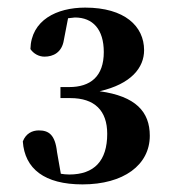

<svg xmlns="http://www.w3.org/2000/svg" viewBox="-20 -948 455 505"><path d="M197 -463C305 -463 374 -514 374 -591C374 -654 337 -695 242 -708C325 -727 359 -770 359 -816C359 -879 308 -928 204 -928C129 -928 62 -895 60 -819C68 -807 82 -799 97 -799C120 -799 143 -810 148 -843L159 -900L177 -902C224 -902 253 -871 253 -811C253 -747 218 -719 162 -719H139V-690H165C229 -690 262 -657 262 -596C262 -525 228 -489 162 -489C154 -489 146 -490 140 -491L130 -548C125 -594 108 -605 82 -605C65 -605 48 -597 40 -576C45 -504 97 -463 197 -463Z"/></svg>

Font: Noto Serif CJK SC Black
Style: Regular
Weight: 900
Designer: Ryoko NISHIZUKA 西塚涼子 (kana & ideographs); Frank Grießhammer (Latin, Greek & Cyrillic); Wenlong ZHANG 张文龙 (bopomofo); San
Foundry: Adobe
Version: Version 2.001;hotconv 1.1.0;makeotfexe 2.6.0